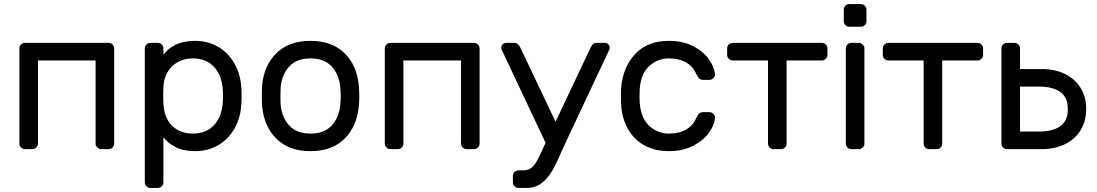

<svg xmlns="http://www.w3.org/2000/svg" viewBox="-20 -730 5372 940"><path d="M539 -493V-27Q539 -16 531 -8Q523 0 512 0H475Q464 0 456 -8Q448 -16 448 -27V-434H166V-27Q166 -16 158 -8Q150 0 139 0H102Q91 0 83 -8Q75 -16 75 -27V-493Q75 -504 83 -512Q91 -520 102 -520H512Q523 -520 531 -512Q539 -504 539 -493Z M689 0ZM780 163Q780 174 772 182Q764 190 753 190H716Q705 190 697 182Q689 174 689 163V-493Q689 -504 697 -512Q705 -520 716 -520H753Q764 -520 772 -512Q780 -504 780 -493V-462Q831 -530 935 -530Q997 -530 1047.5 -501Q1098 -472 1128.5 -418Q1159 -364 1162 -292Q1163 -282 1163 -260Q1163 -237 1162 -227Q1159 -155 1128.5 -101.5Q1098 -48 1048 -19Q998 10 935 10Q879 10 840.5 -9.5Q802 -29 780 -58ZM925 -76Q990 -76 1028.5 -118Q1067 -160 1071 -232Q1072 -242 1072 -260Q1072 -278 1071 -288Q1067 -360 1028.5 -402Q990 -444 925 -444Q863 -444 823 -405.5Q783 -367 780 -303L779 -264L780 -224Q783 -154 822 -115Q861 -76 925 -76Z M1262 0ZM1739 -259Q1739 -235 1737 -213Q1728 -111 1666.5 -50.5Q1605 10 1500 10Q1395 10 1333.5 -50.5Q1272 -111 1263 -213Q1262 -224 1262 -259Q1262 -296 1263 -307Q1271 -409 1333 -469.5Q1395 -530 1500 -530Q1605 -530 1667 -469.5Q1729 -409 1737 -307Q1739 -285 1739 -259ZM1500 -444Q1433 -444 1396.5 -405Q1360 -366 1354 -302Q1353 -290 1353 -259Q1353 -229 1354 -218Q1360 -154 1396.5 -115Q1433 -76 1500 -76Q1567 -76 1603.5 -115Q1640 -154 1646 -218Q1648 -240 1648 -259Q1648 -278 1646 -302Q1640 -366 1603.5 -405Q1567 -444 1500 -444Z M2328 -493V-27Q2328 -16 2320 -8Q2312 0 2301 0H2264Q2253 0 2245 -8Q2237 -16 2237 -27V-434H1955V-27Q1955 -16 1947 -8Q1939 0 1928 0H1891Q1880 0 1872 -8Q1864 -16 1864 -27V-493Q1864 -504 1872 -512Q1880 -520 1891 -520H2301Q2312 -520 2320 -512Q2328 -504 2328 -493Z M2434 -496Q2434 -506 2441 -513Q2448 -520 2458 -520H2499Q2517 -520 2528 -496L2700 -134L2871 -496Q2882 -520 2900 -520H2941Q2951 -520 2958 -513Q2965 -506 2965 -496Q2965 -492 2964 -489L2753 -40Q2745 -24 2731 8Q2704 70 2683.5 106Q2663 142 2632.5 166Q2602 190 2559 190H2518Q2507 190 2499 182Q2491 174 2491 163V131Q2491 120 2499 112Q2507 104 2518 104H2544Q2566 104 2581.5 91.5Q2597 79 2608 59Q2619 39 2637 0L2651 -31L2435 -489Q2434 -492 2434 -496Z M3020 0ZM3390 -154Q3397 -169 3404 -175Q3411 -181 3423 -181H3453Q3464 -181 3472 -173.5Q3480 -166 3480 -156Q3480 -122 3453 -83Q3426 -44 3375 -17Q3324 10 3255 10Q3184 10 3132 -20Q3080 -50 3052 -102.5Q3024 -155 3021 -220Q3020 -232 3020 -266Q3020 -290 3021 -300Q3030 -402 3090 -466Q3150 -530 3255 -530Q3324 -530 3374.5 -503.5Q3425 -477 3451.5 -438.5Q3478 -400 3480 -366Q3481 -355 3472.5 -347Q3464 -339 3453 -339H3423Q3411 -339 3404 -345Q3397 -351 3390 -366Q3355 -444 3255 -444Q3200 -444 3159 -407Q3118 -370 3112 -295Q3111 -284 3111 -259Q3111 -236 3112 -225Q3119 -150 3159.5 -113Q3200 -76 3255 -76Q3355 -76 3390 -154Z M4031 -493V-461Q4031 -450 4023 -442Q4015 -434 4004 -434H3831V-27Q3831 -16 3823 -8Q3815 0 3804 0H3767Q3756 0 3748 -8Q3740 -16 3740 -27V-434H3567Q3556 -434 3548 -442Q3540 -450 3540 -461V-493Q3540 -504 3548 -512Q3556 -520 3567 -520H4004Q4015 -520 4023 -512Q4031 -504 4031 -493Z M4111 0ZM4195 -599H4138Q4127 -599 4119 -607Q4111 -615 4111 -626V-683Q4111 -694 4119 -702Q4127 -710 4138 -710H4195Q4206 -710 4214 -702Q4222 -694 4222 -683V-626Q4222 -615 4214 -607Q4206 -599 4195 -599ZM4185 0H4148Q4137 0 4129 -8Q4121 -16 4121 -27V-493Q4121 -504 4129 -512Q4137 -520 4148 -520H4185Q4196 -520 4204 -512Q4212 -504 4212 -493V-27Q4212 -16 4204 -8Q4196 0 4185 0Z M4793 -493V-461Q4793 -450 4785 -442Q4777 -434 4766 -434H4593V-27Q4593 -16 4585 -8Q4577 0 4566 0H4529Q4518 0 4510 -8Q4502 -16 4502 -27V-434H4329Q4318 -434 4310 -442Q4302 -450 4302 -461V-493Q4302 -504 4310 -512Q4318 -520 4329 -520H4766Q4777 -520 4785 -512Q4793 -504 4793 -493Z M4883 -493Q4883 -504 4891 -512Q4899 -520 4910 -520H4947Q4958 -520 4966 -512Q4974 -504 4974 -493V-392H5082Q5145 -392 5194.5 -367.5Q5244 -343 5271 -298.5Q5298 -254 5298 -196Q5298 -138 5271 -93.5Q5244 -49 5194.5 -24.5Q5145 0 5082 0H4910Q4899 0 4891 -8Q4883 -16 4883 -27ZM4974 -306V-86H5068Q5133 -86 5170.5 -112Q5208 -138 5208 -196Q5208 -254 5170.5 -280Q5133 -306 5068 -306Z"/></svg>

Font: Hezaedrus
Style: Regular
Weight: 400
Designer: Hubert & Fischer
Foundry: Hubert & Fischer
Version: Version 1.10;September 3, 2019;FontCreator 11.5.0.2425 64-bi